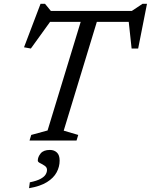

<svg xmlns="http://www.w3.org/2000/svg" viewBox="-20 -740 794 1011"><path d="M688.5 -625H202.5L253.5 -638.5L142.5 -484.5L106.5 -491L193.5 -720H217L255.5 -673L215.5 -682.5H709.5L660 -673L730.5 -720H754L707.5 -484.5H673L656.5 -637.5ZM413 -651.5H498L315.5 -52L392 -29.5L383 0H135.5L144.5 -29.5L230.5 -53ZM179 105.5Q179 86.5 194 68Q209 49.5 243 49.5Q265 49.5 279.5 63Q294 76.5 294 105.5Q294 138 278.2 167.5Q262.5 197 227.2 219Q192 241 133 251L137 220Q173.5 212.5 193 202Q212.5 191.5 220 179.2Q227.5 167 227.5 154.5Q227.5 141 215.2 132.8Q203 124.5 191 118.8Q179 113 179 105.5Z"/></svg>

Font: Newsreader 14pt
Style: Italic
Weight: 400
Italic angle: -17°
Designer: Hugues Gentile
Foundry: Production Type
Version: Version 1.003